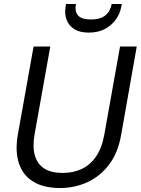

<svg xmlns="http://www.w3.org/2000/svg" viewBox="-20 -934 708 966"><path d="M282 12Q200 12 147.5 -20Q95 -52 75 -113Q55 -174 70 -258L149 -700H233L154 -258Q143 -197 155 -153.5Q167 -110 201.5 -87Q236 -64 296 -64Q349 -64 391.5 -84Q434 -104 463.5 -147Q493 -190 505 -258L584 -700H668L590 -258Q574 -165 528.5 -105.5Q483 -46 419 -17Q355 12 282 12ZM426 -770Q381 -770 353.5 -787.5Q326 -805 315 -834.5Q304 -864 310 -900L312 -914H362Q355 -877 372.5 -856.5Q390 -836 438 -836Q485 -836 510 -856.5Q535 -877 542 -914H593L590 -899Q583 -863 561.5 -834Q540 -805 506.5 -787.5Q473 -770 426 -770Z"/></svg>

Font: DM Sans 20pt
Style: Italic
Weight: 400
Italic angle: -10°
Version: Version 4.004;gftools[0.9.30]